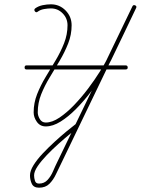

<svg xmlns="http://www.w3.org/2000/svg" viewBox="-20 -577 652 890"><path d="M103 -255Q94 -255 94 -264Q94 -274 103 -274Q218 -274 332.5 -274Q447 -274 562 -274Q562 -274 562 -274Q562 -274 562 -274Q572 -274 572 -264Q572 -255 562 -255Q447 -255 332.5 -255Q218 -255 103 -255Q103 -255 103 -255Q103 -255 103 -255ZM155 -523Q148 -517 142 -524Q136 -532 143 -538Q158 -549 178 -553Q198 -557 216 -557Q256 -557 284 -528.5Q312 -500 312 -460Q312 -416 296 -375.5Q280 -335 257 -296Q234 -257 210.5 -218.5Q187 -180 171 -140Q155 -100 155 -56Q155 -41 164.5 -25Q174 -9 192 -9Q222 -9 256 -32Q290 -55 324 -90.5Q358 -126 388.5 -166.5Q419 -207 442.5 -244.5Q466 -282 478 -306Q507 -366 536 -426.5Q565 -487 594 -548Q598 -556 607 -552Q615 -548 611 -540Q524 -359 436.5 -178Q349 3 262 184Q251 206 239 231.5Q227 257 209 275Q191 293 161 293Q161 293 161 293Q161 293 161 293Q161 293 161 293Q161 293 161 293Q136 293 127.5 275Q119 257 119 236Q119 215 135.5 188.5Q152 162 178.5 134Q205 106 234 79.5Q263 53 289 31.5Q315 10 331 -2Q331 -2 331 -2Q331 -2 331 -2Q338 -8 344 -1Q350 6 343 12Q329 24 304.5 44Q280 64 251.5 89.5Q223 115 197 142Q171 169 154.5 193.5Q138 218 138 236Q138 248 142 261Q146 274 161 274Q161 274 161 274Q161 274 161 274Q161 274 161 274Q161 274 161 274Q185 274 200.5 257Q216 240 226 216.5Q236 193 245 175Q332 -5 419.5 -186Q507 -367 594 -548Q598 -556 607 -552Q615 -548 611 -540Q582 -479 553 -418.5Q524 -358 495 -298Q482 -271 457.5 -232Q433 -193 401 -151Q369 -109 333 -72.5Q297 -36 261 -13.5Q225 9 192 9Q166 9 151 -12Q136 -33 136 -56Q136 -100 152 -140.5Q168 -181 191.5 -220Q215 -259 238 -297.5Q261 -336 277 -376.5Q293 -417 293 -460Q293 -492 270.5 -515Q248 -538 216 -538Q202 -538 184.5 -535Q167 -532 155 -523Q155 -523 155 -523Q155 -523 155 -523Z"/></svg>

Font: FRB American Cursive Guidelines Arrows Extralight
Style: Italic
Weight: 200
Italic angle: -25°
Version: Version 2.0;Modular Font Editor K font №1